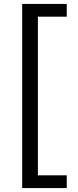

<svg xmlns="http://www.w3.org/2000/svg" viewBox="-20 -834 396 978"><path d="M93 -814H320V-749H173V59H320V124H93Z"/></svg>

Font: Mozilla Text BETA
Style: Regular
Weight: 400
Designer: Studio DRAMA
Foundry: Studio DRAMA
Version: Version 0.100